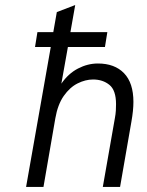

<svg xmlns="http://www.w3.org/2000/svg" viewBox="-20 -742 582 762"><path d="M83.5 0 181.5 -555.5H119L128.5 -614.5H191.5L205.5 -694L278.5 -722L259.5 -614.5H406L396.5 -555.5H249.5L223.5 -410Q251 -450 289.5 -470Q328 -490 368.5 -490Q435 -490 472.2 -451.5Q509.5 -413 509.5 -337.5Q509.5 -304 501.5 -259L456.5 0H388L436 -273.5Q439 -289.5 439.8 -303.5Q440.5 -317.5 440.5 -328.5Q440.5 -384 414.2 -405.2Q388 -426.5 349.5 -426.5Q319 -426.5 288 -411Q257 -395.5 233 -361.2Q209 -327 199.5 -272L152.5 0Z"/></svg>

Font: Overpass Light
Style: Italic
Weight: 300
Italic angle: -10°
Designer: Delve Withrington, Dave Bailey, Thomas Jockin
Foundry: Delve Fonts LLC
Version: Version 4.000; ttfautohint (v1.8.3)